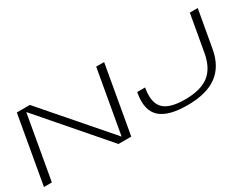

<svg xmlns="http://www.w3.org/2000/svg" viewBox="-63 -1163 2149 1659"><g transform="rotate(-30 1012.0 -333.0)"><path d="M17 0 136 -675H266L816 -41.5L928 -675H1007L888 0H760.5L208.5 -637.5L96 0ZM1446 8.5Q1256 8.5 1176.2 -64.5Q1096.5 -137.5 1122.5 -293L1125 -308H1204.5L1202.5 -298.5Q1180.5 -166.5 1239.2 -105.8Q1298 -45 1453.5 -45Q1609 -45 1691 -108.2Q1773 -171.5 1797.5 -310.5L1862 -675H1941L1875 -304Q1847 -145.5 1741.5 -68.5Q1636 8.5 1446 8.5Z"/></g></svg>

Font: Anybody UltraExpanded Light
Style: Italic
Weight: 300
Width: 9
Italic angle: -10°
Designer: Tyler Finck
Foundry: Etcetera Type Company
Version: Version 1.010; ttfautohint (v1.8.3) -l 8 -r 50 -G 200 -x 14 